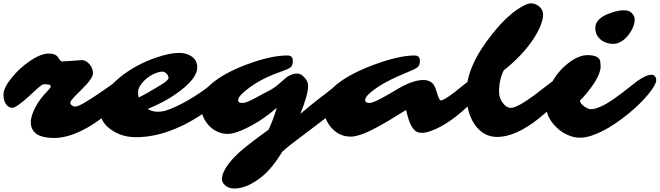

<svg xmlns="http://www.w3.org/2000/svg" viewBox="-99 -796 3885 1131"><path d="M-26.4 -161.1Q-35.6 -161.1 -44.7 -165.5Q-53.7 -169.9 -61.5 -179.7Q-78.6 -201.2 -78.6 -238.3Q-78.6 -277.8 -31.2 -336.9Q14.6 -394 75.7 -435.5Q141.1 -480.5 188 -480.5Q229.5 -480.5 244.1 -457L251 -446.3Q258.8 -434.1 266.6 -434.1Q274.4 -434.1 291 -435.5L360.4 -440.4Q376.5 -441.9 385.7 -441.9Q395 -441.9 407 -435.3Q418.9 -428.7 428.2 -418Q448.7 -393.6 448.7 -364.3Q448.7 -334 381.8 -269L349.6 -236.8Q314.9 -201.2 314.9 -191.9Q314.9 -182.6 323.7 -175.5Q332.5 -168.5 342.8 -168.5Q353 -168.5 366 -174.1Q378.9 -179.7 397.9 -190.7Q417 -201.7 441.4 -217.3Q508.3 -261.2 530.8 -277.8L571.3 -306.6Q612.8 -335.9 630.4 -335.9Q647.9 -335.9 659.2 -328.4Q670.4 -320.8 670.4 -302.2Q670.4 -283.7 651.4 -252.4Q632.3 -221.2 610.1 -198.2Q587.9 -175.3 566.9 -155.8Q545.9 -136.2 517.3 -113.5Q488.8 -90.8 454.1 -67.6Q419.4 -44.4 380.9 -25.9Q293.5 16.6 220.2 16.6Q113.3 16.6 89.8 -38.6Q82.5 -55.2 82.5 -75.7Q82.5 -96.2 90.3 -119.9Q98.1 -143.6 110.8 -167Q136.2 -213.4 170.9 -249Q200.2 -279.8 200.2 -285.6Q200.2 -294.9 189.7 -297.4Q179.2 -299.8 158.7 -299.8Q149.9 -299.8 121.1 -274.4L73.2 -230.5Q-2.9 -161.1 -26.4 -161.1Z M1256.3 -358.9Q1279.8 -358.9 1279.8 -332.5Q1279.8 -314.9 1267.8 -288.3Q1255.9 -261.7 1233.4 -238.5Q1210.9 -215.3 1181.9 -190.4Q1152.8 -165.5 1114 -138.2Q1075.2 -110.8 1028.3 -84Q981.4 -57.1 928.7 -35.6Q812 12.2 702.6 12.2Q619.1 12.2 556.6 -31.2Q491.2 -76.7 491.2 -141.6Q491.2 -243.7 601.1 -335.4Q695.8 -414.6 824.2 -458Q902.3 -484.4 956.5 -484.4Q1000.5 -484.4 1030.8 -462.9Q1063 -439.5 1063 -399.9Q1063 -337.9 964.8 -262.7Q949.2 -250.5 936.5 -242.2L918.9 -230.5Q870.1 -196.3 770.5 -153.8Q801.3 -137.7 827.9 -137.7Q854.5 -137.7 875.7 -144Q897 -150.4 923.8 -162.1Q950.7 -173.8 981.2 -190.2Q1011.7 -206.5 1043 -226.1Q1112.8 -269.5 1164.1 -314.9Q1190.9 -339.8 1232.4 -354.5Q1246.1 -358.9 1256.3 -358.9ZM717.8 -221.7 744.6 -235.4Q757.8 -242.2 768.1 -248Q866.7 -304.7 880.4 -317.9Q894 -331.1 894 -336.2Q894 -341.3 891.1 -348.1Q888.2 -355 883.3 -360.4Q871.6 -374 858.4 -374Q845.2 -374 829.3 -369.1Q813.5 -364.3 797.4 -355.7Q781.2 -347.2 766.4 -335.2Q751.5 -323.2 740.2 -309.6Q714.4 -278.8 714.4 -256.3Q714.4 -233.9 717.8 -221.7Z M1329.6 -189.5Q1347.7 -189.5 1382.3 -207L1488.3 -263.2Q1517.6 -278.3 1540.5 -298.8L1575.2 -329.1Q1612.3 -362.8 1652.8 -362.8Q1673.8 -362.8 1694.8 -339.4Q1715.8 -315.9 1715.8 -291.5Q1715.8 -235.4 1669.9 -125.5L1748 -189.5L1909.2 -314.9Q1935.1 -334.5 1952.1 -334.5Q1989.3 -334.5 1989.3 -298.8Q1989.3 -262.2 1941.4 -204.6Q1918.9 -177.2 1878.9 -145.5L1608.4 59.6Q1581.5 81.1 1565.9 95.2Q1501.5 199.2 1441.9 246.1Q1355.5 314.5 1281.7 314.5Q1248.5 314.5 1227.5 295.9Q1208.5 279.8 1208.5 258.3Q1208.5 238.3 1219.2 215.1Q1230 191.9 1248 168.5Q1266.1 145 1289.1 122.1Q1312 99.1 1337.9 77.6Q1406.2 23.4 1435.1 2.9L1482.9 -31.7Q1511.2 -91.8 1531.7 -161.6Q1437.5 -78.6 1331.1 -31.2Q1277.8 -7.3 1242.7 -7.3Q1207.5 -7.3 1178.2 -22Q1148.9 -36.6 1127.9 -60.5Q1084.5 -110.8 1084.5 -177.2Q1084.5 -246.6 1136.7 -293.9Q1215.3 -365.2 1359.4 -418Q1498 -469.2 1594.2 -469.2Q1626 -469.2 1626 -438Q1626 -416.5 1617.9 -405Q1609.9 -393.6 1579.3 -382.8Q1548.8 -372.1 1512 -357.4Q1475.1 -342.8 1442.1 -325.2Q1409.2 -307.6 1379.4 -286.6Q1349.6 -265.6 1326.7 -243.7Q1303.7 -221.7 1303.7 -205.6Q1303.7 -189.5 1329.6 -189.5Z M2757.3 -366.7Q2772.9 -366.7 2772.9 -340.3Q2772.9 -294.9 2709.5 -222.7L2681.6 -194.3Q2555.2 -67.9 2443.4 -25.9Q2374 0 2343.8 -28.3Q2318.8 -52.2 2304.2 -105.5L2292.5 -147.9L2188.5 -84L2128.4 -49.8Q2021 8.8 1967.3 8.8Q1898.4 8.8 1852.5 -44.4Q1808.6 -94.7 1808.6 -161.1Q1808.6 -226.6 1860.8 -277.8Q1935.5 -351.1 2096.7 -412.1Q2249 -469.2 2342.8 -469.2Q2374.5 -469.2 2374.5 -438Q2374.5 -416.5 2366.2 -405.8Q2357.9 -395 2332 -383.8L2270.5 -357.4Q2133.8 -300.3 2070.3 -238.8Q2052.2 -221.7 2052.2 -205.6Q2052.2 -189.5 2078.1 -189.5Q2103.5 -189.5 2196.3 -244.1L2236.8 -268.1Q2331.1 -324.7 2394.5 -324.7Q2448.2 -324.7 2465.8 -277.3Q2470.2 -264.6 2474.1 -251.7Q2478 -238.8 2481.9 -228.5Q2490.7 -204.6 2497.8 -204.6Q2504.9 -204.6 2518.1 -211.7Q2531.2 -218.8 2547.1 -229.7Q2563 -240.7 2580.1 -253.9L2639.2 -301.3Q2717.8 -366.7 2757.3 -366.7Z M3233.4 -344.7Q3264.6 -344.7 3264.6 -318.8Q3264.6 -287.1 3226.6 -243.2Q3163.6 -169.9 3078.1 -100.6Q2939 10.7 2829.6 10.7Q2751 10.7 2700.7 -57.6Q2648.4 -128.9 2648.4 -249Q2648.4 -406.7 2802.2 -597.7Q2899.9 -719.2 2986.3 -762.7Q3013.2 -776.4 3027.6 -776.4Q3042 -776.4 3054 -771.7Q3065.9 -767.1 3076.2 -758.8Q3100.1 -738.8 3100.1 -710.4Q3100.1 -682.1 3084.5 -643.3Q3068.8 -604.5 3039.1 -560.5Q2976.1 -467.3 2868.7 -381.8Q2840.8 -328.6 2840.8 -253.9Q2840.8 -220.2 2862.3 -190.4Q2884.3 -160.6 2910.6 -160.6Q2946.8 -160.6 3048.8 -235.4L3135.7 -302.2Q3189 -344.7 3233.4 -344.7Z M3438.5 -563.5Q3407.7 -589.8 3407.7 -630.9Q3407.7 -693.8 3513.2 -724.6Q3548.8 -735.4 3571.8 -735.4Q3594.7 -735.4 3606.2 -730.2Q3617.7 -725.1 3625 -716.8Q3639.6 -700.2 3639.6 -682.9Q3639.6 -665.5 3635.5 -651.4Q3631.3 -637.2 3623.5 -622.1Q3615.7 -606.9 3604.5 -591.8Q3593.3 -576.7 3579.1 -564.7Q3564.9 -552.7 3548.3 -545.2Q3531.7 -537.6 3511.2 -537.6Q3490.7 -537.6 3471.7 -544.4Q3452.6 -551.3 3438.5 -563.5ZM3179.7 -44.9Q3116.7 -106 3116.7 -180.7Q3116.7 -249.5 3157.7 -320.3Q3195.3 -384.3 3253.4 -427.7Q3311.5 -471.2 3361.3 -471.2Q3432.6 -471.2 3437.5 -431.2Q3439 -418.9 3439 -402.8Q3439 -386.7 3431.4 -366Q3423.8 -345.2 3411.9 -324.5Q3399.9 -303.7 3385.5 -283.9Q3371.1 -264.2 3357.9 -248Q3332.5 -217.3 3317.4 -203.6Q3317.4 -187 3342.3 -169.4Q3365.7 -152.8 3382.1 -152.8Q3398.4 -152.8 3420.7 -160.6Q3442.9 -168.5 3466.6 -181.6Q3490.2 -194.8 3514.9 -211.9Q3539.6 -229 3563.5 -247.1L3652.8 -316.9Q3706.1 -355.5 3739.3 -355.5Q3752.4 -355.5 3759.5 -345.9Q3766.6 -336.4 3766.6 -323.7Q3766.6 -311 3753.9 -288.8Q3741.2 -266.6 3719 -239.7Q3696.8 -212.9 3667 -183.6Q3637.2 -154.3 3602.5 -126Q3567.9 -97.7 3530.5 -72Q3493.2 -46.4 3456.1 -27.1Q3418.9 -7.8 3383.8 3.7Q3348.6 15.1 3314.7 15.1Q3280.8 15.1 3244.4 -1.2Q3208 -17.6 3179.7 -44.9Z"/></svg>

Font: Sarina
Style: Regular
Weight: 400
Designer: James Grieshaber
Foundry: James Grieshaber
Version: Version 1.001